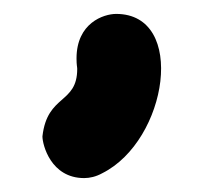

<svg xmlns="http://www.w3.org/2000/svg" viewBox="-20 -807 304 276"><path d="M147 -787C129 -787 90 -774 90 -723C90 -713 91 -711 91 -708C91 -657 48 -672 41 -611C41 -599 53 -551 101 -551C109 -551 118 -553 127 -558C221 -605 249 -787 147 -787Z"/></svg>

Font: LS
Style: Bold
Weight: 700
Designer: BSozoo
Foundry: BSozoo
Version: Version 001.000